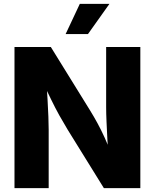

<svg xmlns="http://www.w3.org/2000/svg" viewBox="-20 -970 798 990"><path d="M54.7 0V-727.5H242.2L445.8 -398.4Q463.9 -369.1 482.4 -335.2Q501 -301.3 519.5 -260.5Q538.1 -219.7 556.6 -169.9L539.6 -159.2Q536.6 -198.7 533.9 -247.1Q531.2 -295.4 529.3 -340.8Q527.3 -386.2 527.3 -416.5V-727.5H703.6V0H515.6L328.6 -301.8Q306.2 -338.9 285.6 -375.7Q265.1 -412.6 243.9 -456.3Q222.7 -500 195.8 -556.2L218.8 -559.1Q222.2 -507.3 225.1 -458Q228 -408.7 229.5 -368.2Q231 -327.6 231 -301.8V0ZM318.4 -794.4 391.6 -950.2H544.4L433.6 -794.4Z"/></svg>

Font: Inter 18pt ExtraBold
Style: Regular
Weight: 800
Designer: Rasmus Andersson
Foundry: rsms
Version: Version 4.001;git-66647c0bb